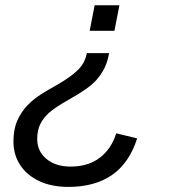

<svg xmlns="http://www.w3.org/2000/svg" viewBox="-20 -549 651 738"><path d="M439 -528.8 419.9 -430.7H324.7L343.8 -528.8ZM242.7 169.4Q178.7 169.4 131.1 147.2Q83.5 125 57.6 85.4Q31.7 45.9 31.7 -4.9Q31.7 -52.2 46.6 -85.7Q61.5 -119.1 85.4 -144Q101.1 -160.6 119.6 -174.1Q138.2 -187.5 158 -199.2Q177.7 -210.9 197.3 -221.7Q227.5 -238.8 248 -253.9Q268.6 -269 282.2 -282.7Q296.4 -297.9 303.5 -313Q310.5 -328.1 314 -344.7H399.4Q392.6 -305.2 376 -276.9Q364.7 -257.3 350.3 -241.2Q335.9 -225.1 311 -207.3Q286.1 -189.5 242.2 -164.6Q216.8 -150.4 198.2 -137.9Q179.7 -125.5 168.5 -115.7Q146 -95.2 134.5 -71.3Q123 -47.4 123 -15.1Q123 32.7 158.7 62Q194.3 91.3 251 91.3Q319.3 91.3 363.8 57.1Q408.2 22.9 426.8 -36.6L507.3 -17.1Q476.6 78.1 410.4 123.8Q344.2 169.4 242.7 169.4Z"/></svg>

Font: Arimo
Style: Italic
Weight: 400
Italic angle: -12°
Designer: Steve Matteson
Foundry: Monotype Imaging Inc.
Version: Version 1.33